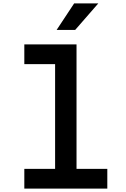

<svg xmlns="http://www.w3.org/2000/svg" viewBox="-20 -1109 740 1129"><path d="M123 -848H430V-116H611V0H123V-116H304V-732H123ZM313 -933 416 -1089H558L422 -933Z"/></svg>

Font: Martian Mono Medium
Style: Regular
Weight: 500
Monospace: yes
Designer: Roman Shamin
Foundry: Evil Martians
Version: Version 1.000; ttfautohint (v1.8.4.7-5d5b)